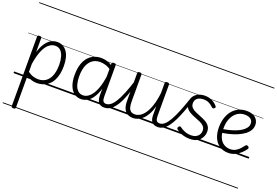

<svg xmlns="http://www.w3.org/2000/svg" viewBox="-155 -1375 3248 2254"><g transform="rotate(20 1469.0 -247.5)"><path d="M139 390Q125 390 119 385.5Q113 381 113 371V-496Q113 -506 119.5 -510.5Q126 -515 140 -515Q153 -515 159 -510.5Q165 -506 165 -496V-323Q188 -395 218.5 -438Q249 -481 284.5 -500Q320 -519 361 -519Q437 -519 482 -456Q527 -393 527 -276Q527 -224 517.5 -179Q508 -134 489.5 -98Q471 -62 442.5 -36.5Q414 -11 377 3Q340 17 293 17Q260 17 229 7Q198 -3 165 -24V371Q165 381 158.5 385.5Q152 390 139 390ZM165 -75Q201 -49 234 -39.5Q267 -30 295 -30Q328 -30 355.5 -40Q383 -50 404.5 -70Q426 -90 441 -119.5Q456 -149 463.5 -188Q471 -227 471 -274Q471 -328 458.5 -372.5Q446 -417 420.5 -443Q395 -469 353 -469Q312 -469 275.5 -440Q239 -411 210.5 -346.5Q182 -282 165 -174ZM0 365H597V375H0ZM0 -20H597V0H0ZM0 -505H597V-500H0ZM0 -885H597V-875H0Z M847 17Q796 17 759 -11.5Q722 -40 701.5 -94.5Q681 -149 681 -227Q681 -278 690 -323Q699 -368 717.5 -404Q736 -440 764 -465.5Q792 -491 829 -505Q866 -519 911 -519Q950 -519 985 -507.5Q1020 -496 1058 -471V-419Q1017 -449 980.5 -459.5Q944 -470 913 -470Q880 -470 852.5 -460Q825 -450 803.5 -430Q782 -410 767 -381Q752 -352 744.5 -314Q737 -276 737 -228Q737 -174 749 -130Q761 -86 787 -59.5Q813 -33 855 -33Q897 -33 935.5 -68Q974 -103 1003 -176Q1032 -249 1046 -363L1066 -301Q1051 -189 1018 -118.5Q985 -48 941.5 -15.5Q898 17 847 17ZM1138 17Q1115 17 1097 10.5Q1079 4 1067 -10.5Q1055 -25 1048.5 -48Q1042 -71 1042 -104V-496Q1042 -506 1048.5 -510.5Q1055 -515 1069 -515Q1082 -515 1088.5 -510.5Q1095 -506 1095 -496V-108Q1095 -68 1105.5 -49.5Q1116 -31 1144 -31Q1154 -31 1158.5 -23.5Q1163 -16 1162.5 -7Q1162 2 1156 9.5Q1150 17 1138 17ZM597 365H1232V375H597ZM597 -20H1232V0H597ZM597 -505H1232V-500H597ZM597 -885H1232V-875H597Z M1137 17Q1126 17 1120.5 9.5Q1115 2 1115.5 -7Q1116 -16 1123 -23.5Q1130 -31 1143 -31Q1172 -31 1200 -52.5Q1228 -74 1255.5 -119Q1283 -164 1312 -234.5Q1341 -305 1371 -401Q1374 -411 1382.5 -412Q1391 -413 1398 -407.5Q1405 -402 1402 -391Q1376 -293 1348 -217Q1320 -141 1288 -89Q1256 -37 1219 -10Q1182 17 1137 17ZM1232 365V375ZM1232 -20V0ZM1232 -505V-500ZM1232 -885V-875Z M1497 17Q1460 17 1429.5 1.5Q1399 -14 1381.5 -51Q1364 -88 1364 -150V-496Q1364 -506 1370.5 -510.5Q1377 -515 1389 -515Q1403 -515 1410 -510.5Q1417 -506 1417 -496V-159Q1417 -116 1425.5 -87.5Q1434 -59 1452.5 -45Q1471 -31 1503 -31Q1534 -31 1565.5 -49.5Q1597 -68 1625 -108.5Q1653 -149 1674.5 -214Q1696 -279 1707 -372V-497Q1707 -507 1713.5 -511.5Q1720 -516 1734 -516Q1747 -516 1754 -511.5Q1761 -507 1761 -497V-109Q1761 -68 1772 -49.5Q1783 -31 1814 -31Q1823 -31 1827.5 -23.5Q1832 -16 1831.5 -7Q1831 2 1825 9.5Q1819 17 1808 17Q1785 17 1767 11.5Q1749 6 1736 -7Q1723 -20 1716 -40.5Q1709 -61 1708 -92V-207Q1691 -143 1666 -99.5Q1641 -56 1612 -30.5Q1583 -5 1553.5 6Q1524 17 1497 17ZM1232 365H1903V375H1232ZM1232 -20H1903V0H1232ZM1232 -505H1903V-500H1232ZM1232 -885H1903V-875H1232Z M1807 17Q1796 17 1791.5 9.5Q1787 2 1788 -7Q1789 -16 1795.5 -23.5Q1802 -31 1813 -31Q1844 -31 1873 -56Q1902 -81 1930.5 -130.5Q1959 -180 1988.5 -252.5Q2018 -325 2051 -421Q2055 -432 2065 -432.5Q2075 -433 2083 -426Q2091 -419 2087 -409Q2061 -329 2036 -263Q2011 -197 1985 -144.5Q1959 -92 1931.5 -56Q1904 -20 1873 -1.5Q1842 17 1807 17ZM1902 365H1952V375H1902ZM1902 -20H1952V0H1902ZM1902 -505H1952V-500H1902ZM1902 -885H1952V-875H1902Z M2207 19Q2165 19 2131.5 10Q2098 1 2074.5 -12Q2051 -25 2036 -37Q2028 -44 2028 -52.5Q2028 -61 2036 -70Q2043 -79 2050.5 -80.5Q2058 -82 2067 -74Q2093 -54 2128.5 -40Q2164 -26 2208 -26Q2242 -26 2266.5 -38.5Q2291 -51 2304.5 -73Q2318 -95 2318 -124Q2318 -157 2298.5 -177.5Q2279 -198 2248 -212Q2217 -226 2182 -239Q2147 -252 2116 -269.5Q2085 -287 2065.5 -314.5Q2046 -342 2046 -386Q2046 -424 2066 -454Q2086 -484 2122 -501.5Q2158 -519 2207 -519Q2244 -519 2273.5 -508Q2303 -497 2325.5 -480.5Q2348 -464 2361 -447Q2368 -439 2366.5 -432Q2365 -425 2356 -418Q2349 -412 2341.5 -412Q2334 -412 2326 -419Q2298 -446 2270 -459.5Q2242 -473 2205 -473Q2156 -473 2127.5 -451Q2099 -429 2099 -388Q2099 -355 2119 -334.5Q2139 -314 2170 -300Q2201 -286 2236 -272.5Q2271 -259 2302 -242Q2333 -225 2352.5 -198Q2372 -171 2372 -129Q2372 -93 2354 -58.5Q2336 -24 2300 -2.5Q2264 19 2207 19ZM1953 365H2432V375H1953ZM1953 -20H2432V0H1953ZM1953 -505H2432V-500H1953ZM1953 -885H2432V-875H1953Z M2688 19Q2620 19 2574.5 -13Q2529 -45 2506 -100.5Q2483 -156 2483 -225Q2483 -290 2500 -344Q2517 -398 2549 -437Q2581 -476 2625.5 -497.5Q2670 -519 2725 -519Q2777 -519 2810 -502.5Q2843 -486 2859.5 -458.5Q2876 -431 2876 -397Q2876 -359 2856.5 -327.5Q2837 -296 2802.5 -271Q2768 -246 2723.5 -227Q2679 -208 2629.5 -195.5Q2580 -183 2530 -176L2529 -221Q2566 -227 2606 -237Q2646 -247 2684.5 -261.5Q2723 -276 2753.5 -296Q2784 -316 2802 -340Q2820 -364 2820 -394Q2820 -431 2793 -450.5Q2766 -470 2718 -470Q2684 -470 2652 -456Q2620 -442 2594.5 -412.5Q2569 -383 2553.5 -338.5Q2538 -294 2538 -234Q2538 -164 2559 -118.5Q2580 -73 2615 -51.5Q2650 -30 2692 -30Q2733 -30 2762 -47Q2791 -64 2812.5 -88Q2834 -112 2850 -133Q2857 -141 2865 -140.5Q2873 -140 2882 -134Q2890 -128 2893 -120.5Q2896 -113 2890 -104Q2871 -75 2840.5 -46.5Q2810 -18 2772 0.5Q2734 19 2688 19ZM2412 365H2938V375H2412ZM2412 -20H2938V0H2412ZM2412 -505H2938V-500H2412ZM2412 -885H2938V-875H2412Z"/></g></svg>

Font: Playwrite GB S Guides
Style: Regular
Weight: 400
Designer: Veronika Burian, José Scaglione
Foundry: TypeTogether
Version: Version 1.003